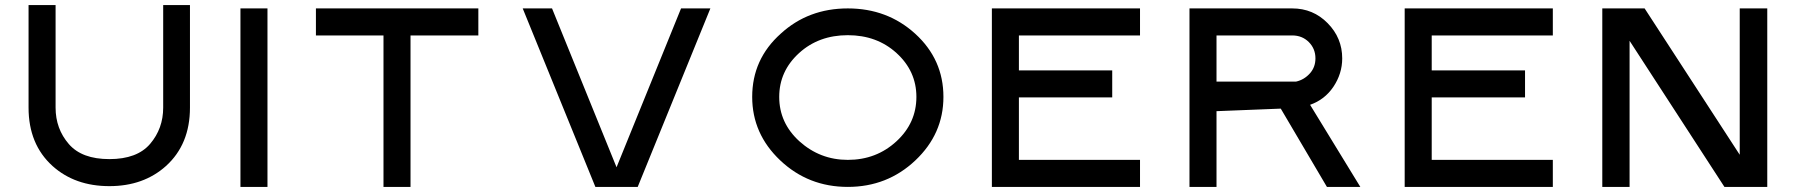

<svg xmlns="http://www.w3.org/2000/svg" viewBox="-20 -733 7054 753"><path d="M725 -311Q725 -167 631 -82Q543 -3 409 -3Q274 -3 186 -82Q92 -167 92 -311V-713H198V-311Q198 -228 250 -168Q301 -109 409 -109Q518 -109 569 -169Q620 -229 620 -311V-713H725Z M1029 -700V0H923V-700Z M1856 -700V-594H1590V0H1484V-594H1219V-700Z M2766 -700 2481 0H2315L2030 -700H2145L2398 -77L2651 -700Z M3569 -601Q3680 -500 3680 -353Q3680 -208 3570 -104Q3460 0 3305 0Q3150 0 3040 -104Q2930 -208 2930 -353Q2930 -501 3042 -601Q3150 -700 3305 -700Q3460 -700 3569 -601ZM3036 -353Q3036 -251 3115 -179Q3196 -106 3305 -106Q3417 -106 3496 -179Q3574 -251 3574 -353Q3574 -454 3496 -525Q3419 -595 3305 -595Q3191 -595 3114 -525Q3036 -454 3036 -353Z M4451 -594H3976V-457H4342V-351H3976V-106H4451V0H3870V-700H4451Z M5244 -504Q5244 -444 5209 -392Q5175 -342 5118 -322L5315 0H5184L5003 -307L4751 -297V0H4645V-700H5048Q5130 -700 5187 -642Q5244 -584 5244 -504ZM4751 -413H5063Q5095 -420 5118 -446Q5139 -470 5139 -504Q5139 -542 5113 -568Q5087 -594 5048 -594H4751Z M6070 -594H5595V-457H5961V-351H5595V-106H6070V0H5489V-700H6070Z M6911 -700V0H6743L6371 -573V0H6264V-700H6430L6803 -126V-700Z"/></svg>

Font: Teller
Style: Regular
Weight: 400
Version: Version 3.020;FEAKit 1.0